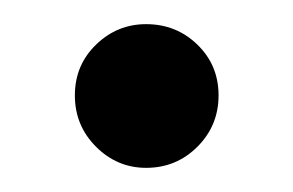

<svg xmlns="http://www.w3.org/2000/svg" viewBox="-20 -390 243 159"><path d="M101 -251Q77 -251 59.5 -268.5Q42 -286 42 -311Q42 -336 59.5 -353Q77 -370 101 -370Q126 -370 143.5 -353Q161 -336 161 -311Q161 -286 143.5 -268.5Q126 -251 101 -251Z"/></svg>

Font: Nacelle
Style: Regular
Weight: 400
Designer: Sora Sagano
Foundry: Sora Sagano
Version: Version 1.000;FEAKit 1.0